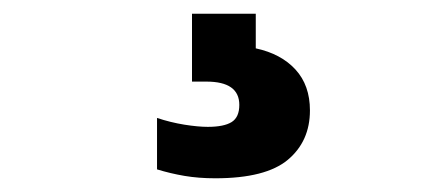

<svg xmlns="http://www.w3.org/2000/svg" viewBox="-20 -30 640 280"><path d="M294 230Q269.5 230 249 226.5Q228.5 223 209 217V142Q228.5 148.5 248.8 151.8Q269 155 283 155Q306.5 155 317.8 148Q329 141 329 123Q329 89 281 89H260V-10H353V40.5Q390 48.5 411 71.5Q432 94.5 432 131Q432 176 399.8 203Q367.5 230 294 230Z"/></svg>

Font: Encode Sans Cnd Black
Style: Regular
Weight: 900
Width: 3
Designer: Multiple Designers
Foundry: Impallari Type
Version: Version 3.002; ttfautohint (v1.8.3) -l 8 -r 50 -G 200 -x 14 